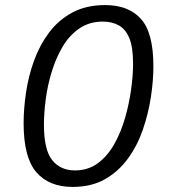

<svg xmlns="http://www.w3.org/2000/svg" viewBox="-20 -727 670 756"><path d="M266 9Q173 9 123 -49Q73 -107 73 -242Q73 -299 82.5 -363Q92 -427 114 -488Q136 -549 173 -598.5Q210 -648 264.5 -677.5Q319 -707 394 -707Q486 -707 535 -652.5Q584 -598 584 -466Q584 -409 574 -344Q564 -279 542.5 -216.5Q521 -154 484 -103Q447 -52 393.5 -21.5Q340 9 266 9ZM275 -56Q327 -56 365.5 -84.5Q404 -113 430.5 -160.5Q457 -208 473 -264.5Q489 -321 496.5 -376.5Q504 -432 504 -476Q504 -540 489.5 -576Q475 -612 448 -627Q421 -642 385 -642Q332 -642 292.5 -615Q253 -588 226.5 -543Q200 -498 183.5 -444Q167 -390 160 -335.5Q153 -281 153 -236Q153 -137 185.5 -96.5Q218 -56 275 -56Z"/></svg>

Font: Bitter
Style: Italic
Weight: 400
Italic angle: -9°
Designer: Sol Matas, and Bitter project Authors
Foundry: Sol Matas
Version: Version 2.001